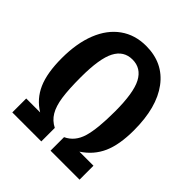

<svg xmlns="http://www.w3.org/2000/svg" viewBox="-195 -830 955 955"><g transform="rotate(45 283.0 -352.5)"><path d="M537 -365Q537 -264 509 -201Q481 -138 420 -98H519V0H315V-95Q367 -119 385.5 -180.5Q404 -242 404 -365Q404 -496 374 -552.5Q344 -609 283 -609Q222 -609 192.5 -552.5Q163 -496 163 -365Q163 -280 170.5 -228Q178 -176 197 -144Q216 -112 250 -95V0H46V-98H144Q85 -134 57 -197.5Q29 -261 29 -365Q29 -470 59.5 -546.5Q90 -623 147.5 -664Q205 -705 283 -705Q403 -705 470 -615.5Q537 -526 537 -365Z"/></g></svg>

Font: Fira Sans Extra Condensed Medium
Style: Regular
Weight: 500
Width: 1
Designer: Carrois Corporate & Edenspiekermann AG
Foundry: Carrois Corporate GbR & Edenspiekermann AG
Version: Version 4.203